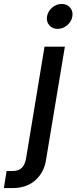

<svg xmlns="http://www.w3.org/2000/svg" viewBox="-126 -753 390 977"><path d="M100.6 -515.6H204.1L107.9 62.5Q97.7 125.5 53.2 164.8Q8.8 204.1 -63.5 204.1H-106.4L-92.3 117.2H-62.5Q-31.7 117.2 -15.1 101.1Q1.5 85 7.3 48.8ZM167 -606Q140.6 -606 124.8 -624.5Q108.9 -643.1 113.3 -669.4Q117.7 -695.8 139.4 -714.4Q161.1 -732.9 188 -732.9Q214.8 -732.9 230.7 -714.4Q246.6 -695.8 242.2 -669.4Q237.8 -643.1 215.8 -624.5Q193.8 -606 167 -606Z"/></svg>

Font: Inter Display Medium
Style: Italic
Weight: 500
Italic angle: -9.39999°
Designer: Rasmus Andersson
Foundry: rsms
Version: Version 4.000;git-a52131595